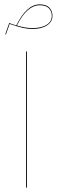

<svg xmlns="http://www.w3.org/2000/svg" viewBox="-20 -855 262 875"><path d="M99 0V-620L103 -621V0ZM219 -783Q219 -756 194.5 -739.5Q170 -723 127 -723Q106 -723 82 -728.5Q58 -734 24 -746L7 -698L4 -699L22 -750L54 -739Q78 -787 104.5 -811Q131 -835 161 -835Q191 -835 205 -820Q219 -805 219 -783ZM216 -783Q216 -803 203 -817Q190 -831 161 -831Q103 -831 57 -739Q96 -727 127 -727Q169 -727 192.5 -742Q216 -757 216 -783Z"/></svg>

Font: FiraGO Four
Style: Regular
Weight: 100
Designer: bBox Type
Foundry: bBox Type GmbH
Version: Version 1.001